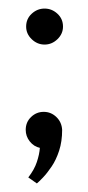

<svg xmlns="http://www.w3.org/2000/svg" viewBox="-20 -447 205 448"><path d="M46 -33 66 -19Q71 -23 80.5 -33Q90 -43 100.5 -58.5Q111 -74 118 -95.5Q125 -117 125 -144Q124 -162 111.5 -174Q99 -186 82 -186Q65 -186 52.5 -174Q40 -162 40 -144Q40 -129 49.5 -117Q59 -105 73 -102Q72 -87 66 -69Q60 -51 46 -33ZM127 -385Q127 -403 114 -415Q101 -427 84 -427Q67 -427 54 -415Q41 -403 41 -385Q41 -368 54 -355.5Q67 -343 84 -343Q101 -343 114 -355.5Q127 -368 127 -385Z"/></svg>

Font: Advent Pro Medium
Style: Regular
Weight: 500
Designer: VivaRado, Andreas Kalpakidis
Foundry: VivaRado, Andreas Kalpakidis
Version: Version 3.000